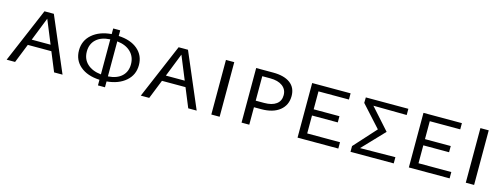

<svg xmlns="http://www.w3.org/2000/svg" viewBox="-17 -1025 4150 1583"><g transform="rotate(15 2057.5 -233.0)"><path d="M367 -163H166L101 0H29L227 -466H307L506 0H434ZM347 -213 265 -413 186 -213Z M871 -40V10H811V-38Q706 -43 645.5 -94.5Q585 -146 585 -229Q585 -313 647 -366.5Q709 -420 811 -428V-476H871V-428Q974 -423 1034 -372Q1094 -321 1094 -238Q1094 -155 1033 -102Q972 -49 871 -40ZM811 -84V-383Q734 -379 692 -340Q650 -301 650 -237Q650 -172 693 -132Q736 -92 811 -84ZM1029 -228Q1029 -292 987 -333Q945 -374 871 -382V-83Q947 -88 988 -126.5Q1029 -165 1029 -228Z M1512 -163H1311L1246 0H1174L1372 -466H1452L1651 0H1579ZM1492 -213 1410 -413 1331 -213Z M1776 -466H1847V0H1776Z M2376 -318Q2376 -240 2319 -194.5Q2262 -149 2162 -149H2100V0H2034V-466H2179Q2273 -466 2324.5 -428Q2376 -390 2376 -318ZM2311 -308Q2311 -357 2273 -385.5Q2235 -414 2168 -414H2100V-205H2173Q2238 -205 2274.5 -231.5Q2311 -258 2311 -308Z M2860 -54V0H2512V-466H2840V-413H2580V-260H2800V-207H2580V-54Z M3333 -413 3048 -416 3209 -236 3032 -50 3333 -53V0H2964V-49L3134 -237L2969 -419L2970 -466H3333Z M3810 -54V0H3462V-466H3790V-413H3530V-260H3750V-207H3530V-54Z M3948 -466H4019V0H3948Z"/></g></svg>

Font: Ysabeau SC
Style: Regular
Weight: 400
Designer: Christian Thalmann (Catharsis Fonts)
Version: Version 0.003